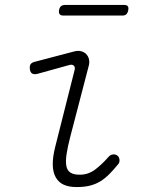

<svg xmlns="http://www.w3.org/2000/svg" viewBox="-20 -747 640 777"><path d="M131 -448Q119 -445 111 -449Q103 -453 101 -466Q99 -479 103.5 -486.5Q108 -494 121 -497L277 -538Q294 -543 307 -540Q320 -537 328.5 -528.5Q337 -520 340 -507.5Q343 -495 339 -480L265 -196Q254 -154 249.5 -124Q245 -94 248.5 -75.5Q252 -57 265 -48.5Q278 -40 303 -40Q337 -40 364.5 -60.5Q392 -81 419 -112Q427 -121 437 -122Q447 -123 454 -118Q462 -113 463.5 -101Q465 -89 457 -81Q439 -59 422 -42Q405 -25 386.5 -13.5Q368 -2 345 4Q322 10 290 10Q259 10 238 0.5Q217 -9 205.5 -29.5Q194 -50 193.5 -81Q193 -112 204 -155L282 -464Q285 -476 278.5 -481.5Q272 -487 261 -484ZM237 -684Q226 -684 221.5 -689.5Q217 -695 219 -706Q221 -717 227 -722Q233 -727 244 -727H482Q493 -727 497 -722Q501 -717 499 -706Q497 -695 491.5 -689.5Q486 -684 475 -684Z"/></svg>

Font: Maple Mono NL Thin
Style: Italic
Weight: 250
Italic angle: -10°
Monospace: yes
Designer: subframe7536
Version: Version 7.000